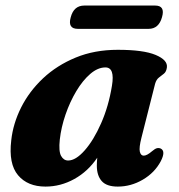

<svg xmlns="http://www.w3.org/2000/svg" viewBox="-20 -659 646 692"><path d="M490 -163.5Q480.5 -126.5 484 -112.2Q487.5 -98 498 -98Q509.5 -98 528 -114Q538.5 -123 545.5 -124.8Q552.5 -126.5 559.5 -123.5Q578 -114 559.5 -78Q537.5 -36.5 494.8 -11.5Q452 13.5 404.5 13.5Q364 13.5 346.5 -6.5Q329 -26.5 329 -62Q329 -75.5 330.5 -90.5Q297 -41 247.8 -13.8Q198.5 13.5 144 13.5Q79.5 13.5 45 -27.5Q10.5 -68.5 20.5 -153Q27 -213.5 56.2 -271.8Q85.5 -330 135.2 -376.8Q185 -423.5 252.8 -451.5Q320.5 -479.5 404.5 -479.5Q497 -479.5 541 -461Q585 -442.5 581.5 -416Q579.5 -400.5 570.8 -393.5Q562 -386.5 552.8 -379.5Q543.5 -372.5 539 -357ZM195.5 -156Q191 -113.5 200.2 -97Q209.5 -80.5 225.5 -80.5Q253 -80.5 285.2 -117Q317.5 -153.5 344.5 -214.8Q371.5 -276 383.5 -350Q394.5 -416 360 -416Q332.5 -416 305.2 -392.5Q278 -369 255 -330.5Q232 -292 216.2 -246.2Q200.5 -200.5 195.5 -156ZM235 -597Q246 -639 284 -639H539Q576 -639 564 -597.5Q552.5 -555 515.5 -555H260.5Q223 -555 235 -597Z"/></svg>

Font: Fraunces 9pt
Style: Bold Italic
Weight: 700
Italic angle: -16°
Version: Version 1.000;[b76b70a41]